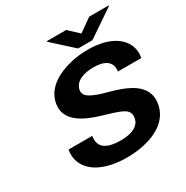

<svg xmlns="http://www.w3.org/2000/svg" viewBox="-202 -1066 1199 1241"><g transform="rotate(-30 397.5 -445.5)"><path d="M413 -106C311 -106 251 -138 266 -224H89C84 -197 85 -173 90 -151C115 -49 229 10 393 10C440 10 483 5 523 -4C628 -28 718 -83 737 -188C742 -217 741 -243 733 -266C705 -350 604 -389 495 -418C442 -432 402 -446 376 -462C350 -478 339 -498 343 -521C354 -581 420 -604 494 -604C579 -604 629 -570 617 -501H792C798 -533 796 -562 786 -589C755 -670 661 -721 518 -721C472 -721 428 -716 388 -706C285 -681 186 -626 168 -522C163 -491 165 -464 176 -441C211 -364 310 -327 413 -298C446 -289 472 -280 493 -272C536 -255 570 -238 561 -187C551 -128 487 -106 413 -106ZM536 -832 462 -901H318L317 -897L469 -759H576L778 -896L779 -901H634Z"/></g></svg>

Font: Asimov
Style: XWidIt
Weight: 500
Designer: Google
Version: Version 2.000980; 2014